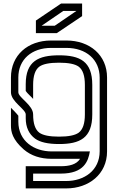

<svg xmlns="http://www.w3.org/2000/svg" viewBox="-20 -895 665 1082"><path d="M41.7 -458.3V-375C41.7 -321.8 125 -279.8 125 -250V-229.2C125 -178.1 142.7 -139.6 178.1 -113.5C205.2 -93.8 250 -83.3 312.5 -83.3C430.1 -83.3 500 -116.7 500 -250V-416.7C500 -550 430.1 -583.3 312.5 -583.3C197.6 -583.3 125 -550.8 125 -420.8V-382.3C132.1 -370.4 160.4 -345.9 166.7 -337.5V-416.7C166.7 -467.7 178.1 -502.1 202.1 -519.8C222.9 -534.4 259.4 -541.7 312.5 -541.7C365.6 -541.7 402.1 -534.4 422.9 -519.8C446.9 -502.1 458.3 -467.7 458.3 -416.7V-250C458.3 -199 446.9 -164.6 422.9 -146.9C402.1 -132.3 365.6 -125 312.5 -125C259.4 -125 222.9 -132.3 202.1 -146.9C178.1 -164.6 166.7 -199 166.7 -250C166.7 -303.2 83.3 -345.2 83.3 -375V-458.3C83.3 -560.2 159.1 -625 267.7 -625H354.2C465.8 -625 541.7 -559.1 541.7 -457.3V-42.7C541.7 66.5 453.1 125 354.2 125H166.7V83.3H322.9C453.7 83.3 477.3 13.1 486.5 -41.7H270.8C172.2 -41.7 83.3 -100 83.3 -209.4V-242.7C80.2 -247.9 71.9 -256.2 60.4 -268.8L41.7 -287.5V-187.5C41.7 -153.2 49.4 -108.7 114.6 -52.1C155.2 -17.7 207.3 0 270.8 0H431.3C411 32.4 369.4 41.7 322.9 41.7H125V166.7H354.2C479.3 166.7 583.3 87.3 583.3 -41.7V-458.3C583.3 -584.3 486.1 -666.7 354.2 -666.7H267.7C135.9 -666.7 41.7 -583.3 41.7 -458.3ZM442.7 -804.2V-875H324L182.3 -779.2V-708.3H300ZM336.5 -833.3H410.4L288.5 -750H214.6Z"/></svg>

Font: Sportrop
Style: Regular
Weight: 500
Version: Version 0.9